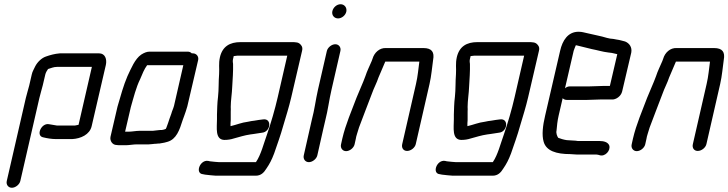

<svg xmlns="http://www.w3.org/2000/svg" viewBox="-20 -689 3441 907"><path d="M76 166 166 -226C169 -240 179 -273 182 -286L194 -337C196 -346 202 -356 207 -363C221 -367 233 -373 249 -373H414L351 -99H349C345 -98 339 -97 334 -96H249C238 -98 224 -100 213 -102C175 -111 147 -46 185 -40C201 -36 224 -32 244 -32H321C361 -34 404 -53 413 -93L480 -382C486 -409 477 -437 448 -437H263C238 -435 217 -429 197 -422C176 -415 156 -395 146 -375C141 -363 133 -352 130 -337L118 -285C115 -273 105 -239 102 -226L12 166C8 183 19 198 36 198C53 198 72 183 76 166Z M589 -67H571L598 -183C611 -228 623 -277 642 -315C652 -339 661 -362 675 -381H846L802 -189C797 -171 794 -169 789 -151L781 -129C777 -114 771 -101 766 -86C765 -83 764 -81 763 -80C759 -78 749 -75 745 -75C740 -75 734 -75 728 -74L710 -72C705 -71 700 -71 697 -71H638C623 -71 603 -67 589 -67ZM531 -4C536 -3 543 -3 552 -3H575C589 -3 611 -7 626 -7H683C694 -7 707 -10 719 -10C724 -11 729 -11 733 -11C740 -12 747 -13 756 -15L771 -19C813 -31 828 -74 843 -122L851 -144C857 -162 859 -165 865 -187L916 -405C920 -422 908 -437 891 -437H886C881 -442 875 -445 867 -445H686C674 -445 661 -440 647 -431C617 -410 600 -367 582 -329C563 -285 550 -236 535 -185L502 -43C498 -24 511 -4 531 -4Z M1019 -419C1012 -387 1017 -369 1015 -339C1012 -302 1014 -268 1010 -232C1006 -201 1006 -174 1005 -148V-126C1005 -86 995 -30 1039 -28C1055 -28 1070 -30 1085 -35C1111 -42 1135 -50 1163 -54L1178 -56C1191 -58 1205 -60 1217 -62C1259 -65 1266 -131 1223 -125C1210 -123 1195 -122 1182 -119L1167 -117C1164 -116 1159 -115 1152 -114C1120 -110 1099 -100 1069 -93V-94V-107L1070 -121V-140V-162C1071 -169 1070 -177 1070 -184C1070 -214 1076 -248 1077 -279C1079 -312 1082 -355 1081 -387C1079 -402 1079 -403 1083 -419L1084 -424C1089 -424 1096 -426 1101 -426H1337L1292 -230C1279 -173 1260 -108 1241 -53C1225 -9 1213 42 1189 77H1015C1008 77 980 74 972 73L963 71C924 65 900 131 939 134L949 136C959 137 990 141 1000 141H1188C1213 141 1227 126 1238 108C1254 85 1264 65 1275 36C1290 -8 1305 -48 1318 -95C1332 -142 1345 -183 1356 -230L1407 -449C1410 -460 1408 -469 1402 -476C1391 -490 1380 -490 1353 -490H1116C1066 -490 1031 -470 1019 -419Z M1524 -448 1482 -265C1471 -217 1466 -171 1453 -123L1415 45C1411 62 1422 77 1439 77C1456 77 1475 62 1479 45L1507 -79L1517 -122C1529 -168 1535 -218 1546 -265L1588 -448C1592 -465 1581 -480 1564 -480C1547 -480 1528 -465 1524 -448ZM1550 -636C1546 -617 1559 -602 1577 -602C1594 -602 1612 -616 1616 -634C1620 -653 1607 -669 1589 -669C1571 -669 1554 -654 1550 -636Z M1655 -7 1661 -34C1662 -39 1663 -47 1667 -58C1670 -69 1673 -78 1676 -87C1695 -139 1718 -196 1737 -247C1746 -273 1760 -298 1768 -323C1778 -348 1790 -373 1800 -398H1961C1956 -363 1954 -330 1945 -292L1880 -8C1876 9 1885 24 1903 24C1921 24 1940 9 1944 -8L2009 -292C2018 -331 2021 -371 2026 -406C2033 -443 2020 -462 1980 -462H1804C1773 -464 1748 -440 1740 -412C1739 -409 1738 -406 1736 -401C1726 -377 1714 -354 1706 -329C1695 -298 1677 -260 1664 -227C1641 -165 1613 -103 1597 -34L1591 -7C1587 10 1598 25 1615 25C1632 25 1651 10 1655 -7Z M2138 -419C2131 -387 2136 -369 2134 -339C2131 -302 2133 -268 2129 -232C2125 -201 2125 -174 2124 -148V-126C2124 -86 2114 -30 2158 -28C2174 -28 2189 -30 2204 -35C2230 -42 2254 -50 2282 -54L2297 -56C2310 -58 2324 -60 2336 -62C2378 -65 2385 -131 2342 -125C2329 -123 2314 -122 2301 -119L2286 -117C2283 -116 2278 -115 2271 -114C2239 -110 2218 -100 2188 -93V-94V-107L2189 -121V-140V-162C2190 -169 2189 -177 2189 -184C2189 -214 2195 -248 2196 -279C2198 -312 2201 -355 2200 -387C2198 -402 2198 -403 2202 -419L2203 -424C2208 -424 2215 -426 2220 -426H2456L2411 -230C2398 -173 2379 -108 2360 -53C2344 -9 2332 42 2308 77H2134C2127 77 2099 74 2091 73L2082 71C2043 65 2019 131 2058 134L2068 136C2078 137 2109 141 2119 141H2307C2332 141 2346 126 2357 108C2373 85 2383 65 2394 36C2409 -8 2424 -48 2437 -95C2451 -142 2464 -183 2475 -230L2526 -449C2529 -460 2527 -469 2521 -476C2510 -490 2499 -490 2472 -490H2235C2185 -490 2150 -470 2138 -419Z M2700 -475C2703 -475 2705 -475 2707 -474C2728 -469 2754 -462 2776 -457C2803 -452 2827 -444 2854 -441L2870 -439C2878 -438 2889 -434 2896 -433L2861 -283H2829C2816 -283 2782 -281 2767 -281H2673C2664 -281 2656 -278 2649 -272L2690 -449C2691 -454 2698 -469 2700 -475ZM2815 -219H2869C2890 -217 2914 -235 2919 -257L2962 -440C2967 -466 2953 -485 2933 -493L2914 -498C2907 -500 2901 -501 2894 -502L2878 -505C2866 -506 2857 -507 2847 -510C2819 -519 2782 -525 2755 -532C2739 -535 2731 -539 2713 -539C2663 -539 2637 -498 2626 -449L2555 -142C2544 -96 2539 -51 2548 -20C2560 24 2608 39 2674 39C2684 39 2694 41 2705 41H2797C2804 41 2807 43 2812 44C2838 53 2866 22 2858 -2C2852 -17 2834 -23 2811 -23H2709C2702 -24 2696 -25 2689 -25C2681 -25 2664 -27 2657 -27C2643 -29 2627 -34 2617 -38C2612 -45 2606 -60 2609 -72C2611 -94 2613 -117 2619 -143L2638 -225C2643 -220 2649 -217 2658 -217H2752C2767 -217 2802 -219 2815 -219Z M3028 -7 3034 -34C3035 -39 3036 -47 3040 -58C3043 -69 3046 -78 3049 -87C3068 -139 3091 -196 3110 -247C3119 -273 3133 -298 3141 -323C3151 -348 3163 -373 3173 -398H3334C3329 -363 3327 -330 3318 -292L3253 -8C3249 9 3258 24 3276 24C3294 24 3313 9 3317 -8L3382 -292C3391 -331 3394 -371 3399 -406C3406 -443 3393 -462 3353 -462H3177C3146 -464 3121 -440 3113 -412C3112 -409 3111 -406 3109 -401C3099 -377 3087 -354 3079 -329C3068 -298 3050 -260 3037 -227C3014 -165 2986 -103 2970 -34L2964 -7C2960 10 2971 25 2988 25C3005 25 3024 10 3028 -7Z"/></svg>

Font: Electronic
Style: SeBdIt
Weight: 600
Version: Version 1.011